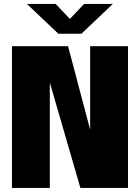

<svg xmlns="http://www.w3.org/2000/svg" viewBox="-20 -928 690 948"><path d="M39 0V-700H316L461 -152H425V-700H612V0H377L218.5 -546H226V0ZM113 -908.5H255L325 -834.5L395 -908.5H537L382 -761.5H268Z"/></svg>

Font: Trispace Thin ExtraBold
Style: Regular
Weight: 800
Version: Version 1.210